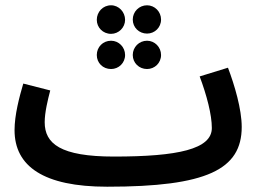

<svg xmlns="http://www.w3.org/2000/svg" viewBox="-20 -685 984 726"><path d="M536 -558C565 -558 589 -581 589 -611C589 -641 565 -665 536 -665C506 -665 482 -641 482 -611C482 -581 506 -558 536 -558ZM400 -557C429 -557 453 -581 453 -610C453 -640 429 -665 400 -665C369 -665 346 -640 346 -610C346 -581 369 -557 400 -557ZM400 -424C429 -424 453 -447 453 -477C453 -507 429 -531 400 -531C369 -531 346 -507 346 -477C346 -447 369 -424 400 -424ZM536 -424C565 -424 589 -447 589 -477C589 -507 565 -531 536 -531C506 -531 482 -507 482 -477C482 -447 506 -424 536 -424ZM385 21H386C762 21 894 -44 894 -205C894 -272 867 -363 842 -429L735 -396C762 -324 781 -251 781 -201C781 -121 653 -93 411 -93C208 -93 149 -142 149 -223C149 -260 161 -309 170 -343L68 -369C53 -318 35 -250 35 -193C35 -56 145 21 385 21Z"/></svg>

Font: Noto Sans Arabic SemCond SemBd
Style: Regular
Weight: 600
Width: 4
Designer: Monotype Design Team, Nadine Chahine, Nizar Qandah and Khaled Hosny
Foundry: Monotype Imaging Inc.
Version: Version 2.012